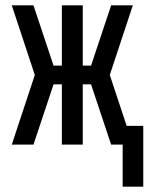

<svg xmlns="http://www.w3.org/2000/svg" viewBox="-20 -540 555 717"><path d="M438 157V0H395L320 -225H289V0H211V-225H180L105 0H24L110 -260L24 -520H105L180 -295H211V-520H289V-295H320L395 -520H476L390 -260L453 -70H515V157Z"/></svg>

Font: Iosevka SS18
Style: Regular
Weight: 400
Monospace: yes
Designer: Belleve Invis
Foundry: Belleve Invis
Version: Version 25.1.1; ttfautohint (v1.8.4)